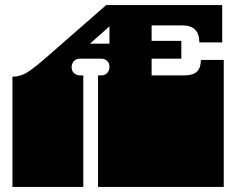

<svg xmlns="http://www.w3.org/2000/svg" viewBox="-20 -736 930 756"><path d="M29 -171V-172Q29 -185 29 -191Q29 -197 29 -209V-260Q29 -269 29 -273.5Q29 -278 29 -282.5Q29 -287 29 -296V-297Q29 -310 29 -316Q29 -322 29 -334V-434Q60 -434 88 -451.5Q116 -469 167 -514L398 -716H855V-569H765Q765 -636 698 -636H577V-575H694V-505H577V-439H704Q740 -439 755.5 -454Q771 -469 771 -500H861V-334Q861 -321 861 -315Q861 -309 861 -297V-296Q861 -287 861 -282.5Q861 -278 861 -273.5Q861 -269 861 -260V-209Q861 -196 861 -190Q861 -184 861 -172V-171Q861 -162 861 -157.5Q861 -153 861 -148.5Q861 -144 861 -135V0H366V-135Q366 -144 366 -148.5Q366 -153 366 -157.5Q366 -162 366 -171V-172Q366 -185 366 -191Q366 -197 366 -209V-260Q366 -269 366 -273.5Q366 -278 366 -282.5Q366 -287 366 -296V-297Q366 -310 366 -316Q366 -322 366 -334V-439H377Q393 -439 402 -448.5Q411 -458 411 -473Q411 -487 402 -496Q393 -505 377 -505H296Q279 -505 270.5 -495Q262 -485 262 -472Q262 -456 272 -447.5Q282 -439 296 -439H308V0H29V-135Q29 -144 29 -148.5Q29 -153 29 -157.5Q29 -162 29 -171ZM411 -564V-632L334 -564Z"/></svg>

Font: Danfo
Style: Regular
Weight: 400
Version: Version 1.000;Glyphs 3.2 (3236)